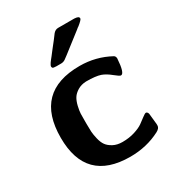

<svg xmlns="http://www.w3.org/2000/svg" viewBox="-167 -782 823 897"><g transform="rotate(-30 244.5 -334.0)"><path d="M36.1 -228Q36.1 -475.1 279.8 -475.1Q366.7 -475.1 441.9 -434.1Q449.7 -429.2 450.2 -418Q445.3 -339.8 425.8 -339.8Q418.9 -339.8 394.5 -359.9Q370.1 -379.9 347.2 -388.2Q321.3 -397 270 -397Q243.2 -396 223.6 -384Q204.1 -372.1 194.6 -356.9Q185.1 -341.8 179.4 -317.9Q173.8 -293.9 173.3 -279.5Q172.9 -265.1 172.9 -242.2V-223.1Q172.9 -198.2 173.8 -182.1Q174.8 -166 180.4 -142.1Q186 -118.2 196.5 -103.5Q207 -88.9 227.5 -77.9Q248 -66.9 276.9 -66.9Q313 -66.9 343 -76.4Q373 -85.9 388.9 -97.4Q404.8 -108.9 418.5 -119.4Q432.1 -129.9 438 -130.9L442.9 -129.9Q448.7 -126 450 -118.9Q451.2 -111.8 456.1 -60.1V-51.8Q456.1 -37.6 436 -26.9Q362.8 11.2 273.9 11.2Q36.1 10.7 36.1 -228ZM163.1 -540Q163.1 -542 164.1 -543.9Q165 -545.9 167 -549.6Q168.9 -553.2 171.6 -557.1Q174.3 -561 179.2 -567.1Q184.1 -573.2 189.2 -579.6Q194.3 -585.9 201.7 -595.9Q209 -606 216.6 -615Q224.1 -624 235.1 -638.4Q246.1 -652.8 255.9 -666Q267.1 -679.2 282.2 -679.2H369.1Q381.3 -679.2 391.1 -673.8L394 -668.9V-665Q393.1 -658.2 368.2 -638.2Q360.4 -633.3 356 -628.9Q330.1 -608.9 293 -580.1Q243.2 -541 233.2 -534.4Q223.1 -527.8 210.9 -527.8H185.1Q184.1 -527.8 179.7 -528.3Q175.3 -528.8 173.1 -528.8Q170.9 -528.8 168.5 -529.8Q166 -530.8 164.6 -533.4Q163.1 -536.1 163.1 -540Z"/></g></svg>

Font: CMU Sans Serif
Style: Bold
Weight: 700
Version: Version 0.7.0